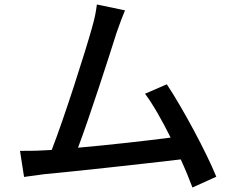

<svg xmlns="http://www.w3.org/2000/svg" viewBox="-20 -795 1040 854"><path d="M169 -126C139 -124 100 -124 69 -124L87 -8C117 -12 150 -17 175 -20C305 -32 625 -67 784 -86C805 -40 823 4 836 39L942 -9C899 -116 792 -315 722 -420L625 -378C660 -332 701 -259 739 -183C632 -169 463 -150 327 -138C377 -270 468 -552 498 -648C513 -692 525 -722 536 -749L411 -775C407 -746 403 -719 389 -671C361 -570 266 -271 210 -128Z"/></svg>

Font: Noto Sans CJK TC Medium
Style: Regular
Weight: 500
Designer: Ryoko NISHIZUKA 西塚涼子 (kana, bopomofo & ideographs); Paul D. Hunt (Latin, Greek & Cyrillic); Sandoll Communications 산돌커뮤니
Foundry: Adobe
Version: Version 2.004;hotconv 1.0.118;makeotfexe 2.5.65603